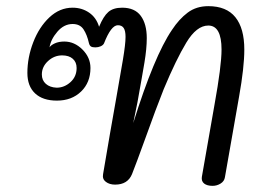

<svg xmlns="http://www.w3.org/2000/svg" viewBox="-20 -604 882 624"><path d="M774 -443Q774 -385 757 -290L711 -28Q709 -15 697 -7.5Q685 0 671 0Q653 0 643.5 -7.5Q634 -15 636 -29L677 -263Q700 -390 700 -443Q700 -521 657 -521Q619 -521 585.5 -465.5Q552 -410 512 -314Q488 -254 450 -148Q424 -76 409 -38Q395 -4 354 -4Q336 -4 324 -13Q312 -22 315 -38L337 -167L359 -292Q371 -359 379.5 -410Q388 -461 388 -484Q388 -504 382 -513Q376 -522 363 -522Q341 -522 318 -463Q315 -457 307 -453.5Q299 -450 290 -450Q280 -450 275.5 -453Q271 -456 269 -464Q263 -491 251.5 -508.5Q240 -526 216 -526Q188 -526 166.5 -501Q145 -476 141 -450Q145 -457 158 -463Q171 -469 189 -469Q222 -469 248 -443Q274 -417 274 -383Q274 -336 243.5 -306.5Q213 -277 165 -277Q119 -277 94 -300.5Q69 -324 69 -367Q69 -417 88 -466.5Q107 -516 140.5 -547.5Q174 -579 216 -579Q246 -579 269.5 -563Q293 -547 302 -517Q316 -551 332 -565Q348 -579 377 -579Q418 -579 437.5 -552.5Q457 -526 457 -480Q457 -446 449.5 -401Q442 -356 440 -346Q427 -268 413 -204Q481 -422 539 -507Q562 -542 590 -563Q618 -584 657 -584Q716 -584 745 -548Q774 -512 774 -443ZM116 -362Q116 -343 129 -331.5Q142 -320 164 -319Q189 -319 209 -337Q229 -355 229 -383Q229 -402 216.5 -413Q204 -424 182 -424Q156 -424 136 -405.5Q116 -387 116 -362Z"/></svg>

Font: Mali
Style: Italic
Weight: 400
Italic angle: -10°
Version: Version 1.000; ttfautohint (v1.6)